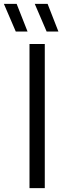

<svg xmlns="http://www.w3.org/2000/svg" viewBox="-73 -966 328 986"><path d="M78.5 0V-740H157V0ZM166.5 -804 105.5 -946H171.5L227 -804ZM8 -804 -53 -946H12.5L68.5 -804Z"/></svg>

Font: Encode Sans SC SemiCondensed
Style: Regular
Weight: 400
Width: 4
Designer: Multiple Designers
Foundry: Impallari Type
Version: Version 3.002